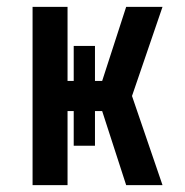

<svg xmlns="http://www.w3.org/2000/svg" viewBox="-20 -540 540 560"><path d="M75 0V-520H177V-304H195V-406H257V-304H278L348 -520H454L365 -260L454 0H348L278 -216H257V-115H195V-216H177V0Z"/></svg>

Font: Iosevka SS08 Regular
Style: Bold
Weight: 700
Monospace: yes
Designer: Belleve Invis
Foundry: Belleve Invis
Version: Version 16.3.4; ttfautohint (v1.8.4)